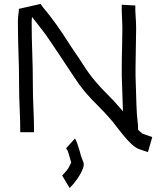

<svg xmlns="http://www.w3.org/2000/svg" viewBox="-20 -673 807 976"><path d="M732 100Q725 98 710.5 93Q696 88 684 84Q667 77 646.5 57.5Q626 38 606 13.5Q586 -11 569 -33.5Q552 -56 541 -68Q511 -103 477 -136.5Q443 -170 411 -207Q380 -245 352 -288.5Q324 -332 296 -373Q268 -414 240.5 -456Q213 -498 181 -538Q173 -549 163.5 -560.5Q154 -572 144 -585Q144 -586 143.5 -586Q143 -586 143 -587Q142 -580 141.5 -574Q141 -568 141 -561Q141 -482 144 -403Q147 -324 147 -244Q147 -184 150 -122.5Q153 -61 153 -1H83Q83 -60 80 -121Q77 -182 77 -244Q77 -323 74 -402Q71 -481 71 -561Q71 -584 73.5 -600.5Q76 -617 76 -628L186 -653Q188 -650 191.5 -645.5Q195 -641 200 -634Q207 -626 216 -614.5Q225 -603 237 -588Q267 -549 296.5 -505Q326 -461 354 -417Q382 -377 407.5 -337Q433 -297 465 -259Q491 -228 525 -194.5Q559 -161 594 -120Q596 -117 599 -114Q602 -111 605 -107Q603 -152 602 -197Q601 -242 599 -286V-329Q599 -379 600.5 -428Q602 -477 602 -526Q602 -552 600 -586.5Q598 -621 599 -649L668 -645Q667 -623 669.5 -590Q672 -557 672 -526Q672 -476 670.5 -426.5Q669 -377 669 -329V-288Q671 -239 672 -190Q673 -141 676 -91Q677 -75 679.5 -55.5Q682 -36 682 -13Q690 -6 696.5 0Q703 6 708 8Q707 7 716.5 10.5Q726 14 737.5 18Q749 22 754 24ZM146 -627V-625Q146 -625 146 -627ZM145 -615Q146 -618 146 -625Q146 -619 145 -615ZM334 283 296 219Q324 191 332 173.5Q340 156 342 154Q342 153 341.5 152Q341 151 341 150Q332 118 329 108Q326 98 324.5 94.5Q323 91 316 81L361 31Q367 40 373.5 58.5Q380 77 385 95Q390 113 393 124Q394 127 397 134Q400 141 404 152Q409 165 400 187.5Q391 210 373.5 235.5Q356 261 334 283ZM353 183Q353 183 353 182Q353 181 352 180Q352 181 352.5 181.5Q353 182 353 183Z"/></svg>

Font: Syne Tactile
Style: Regular
Weight: 400
Designer: Lucas Descroix
Foundry: Bonjour Monde
Version: Version 2.100; ttfautohint (v1.8.3)